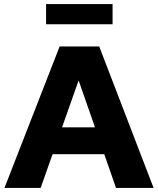

<svg xmlns="http://www.w3.org/2000/svg" viewBox="-20 -930 782 950"><path d="M2 0 275 -700H471L740 0H554L496 -167H240L181 0ZM287 -300H450L369 -532ZM208 -810V-910H537V-810Z"/></svg>

Font: Red Hat Text
Style: Bold
Weight: 700
Designer: Pentagram, MCKL
Foundry: MCKL
Version: Version 1.030